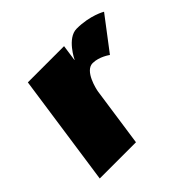

<svg xmlns="http://www.w3.org/2000/svg" viewBox="-132 -678 829 829"><g transform="rotate(-45 282.0 -264.0)"><path d="M41.6 0H262.8L301.7 -270C303.6 -283 323.6 -374 372.1 -374C412.6 -374 449.8 -346 449.8 -346L563.9 -496C563.9 -496 511 -528 428.5 -528C369.5 -528 327.1 -439 327.1 -439H326.1L336.7 -513H115.5Z"/></g></svg>

Font: Blink
Style: WideObl
Weight: 400
Designer: Mew Too
Foundry: Cannot Into Space Fonts
Version: Version 001.000